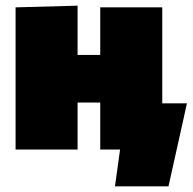

<svg xmlns="http://www.w3.org/2000/svg" viewBox="-20 -528 680 678"><path d="M35 0V-502L254 -508V-334H334V-502H553V-163H640Q632 -126 623.5 -87.8Q615 -49.5 607 -14Q591 57.5 575 130H386L404 0H334V-166H254V0Z"/></svg>

Font: Commissioner Black
Style: Regular
Weight: 900
Designer: Kostas Bartsokas
Foundry: Kostas Bartsokas
Version: Version 1.000; ttfautohint (v1.8.3)